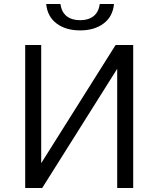

<svg xmlns="http://www.w3.org/2000/svg" viewBox="-20 -940 792 960"><path d="M106 0V-715H186V-124L558 -715H646V0H566V-596L191 0ZM381 -788Q309 -788 263 -822.5Q217 -857 211 -920H282Q288 -879 313.5 -859Q339 -839 381 -839Q422 -839 447.5 -859Q473 -879 479 -920H550Q544 -857 498 -822.5Q452 -788 381 -788Z"/></svg>

Font: Wix Madefor Text
Style: Regular
Weight: 400
Designer: Dalton Maag Ltd
Foundry: Dalton Maag Ltd
Version: Version 3.100